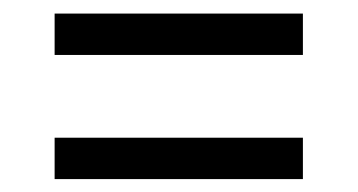

<svg xmlns="http://www.w3.org/2000/svg" viewBox="-20 -458 540 290"><path d="M62.5 -437.5H437.5V-375H62.5ZM62.5 -250H437.5V-187.5H62.5Z"/></svg>

Font: NeoDunggeunmo Code
Style: Regular
Weight: 400
Monospace: yes
Version: Version 1.600